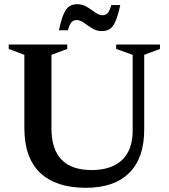

<svg xmlns="http://www.w3.org/2000/svg" viewBox="-20 -882 804 914"><path d="M611.5 -259V-621L533 -649V-670H741.5V-649L666.5 -621V-264.5Q666.5 -129.5 595 -58.8Q523.5 12 389.5 12Q246.5 12 171.2 -59.2Q96 -130.5 96 -272.5V-621L21.5 -649V-670H300V-649L225 -621V-270.5Q225 -72.5 416.5 -72.5Q510 -72.5 560.8 -120.2Q611.5 -168 611.5 -259ZM552.5 -858Q541.5 -807.5 529.8 -780.5Q518 -753.5 502.5 -743.8Q487 -734 464.5 -734Q440 -734 419 -747Q398 -760 379.8 -773.2Q361.5 -786.5 345 -786.5Q331 -786.5 321.5 -777.5Q312 -768.5 303 -738H260.5Q271.5 -788.5 283.2 -815.5Q295 -842.5 310.5 -852.2Q326 -862 348.5 -862Q373 -862 394 -849Q415 -836 433.2 -822.8Q451.5 -809.5 468 -809.5Q482 -809.5 491.5 -818.5Q501 -827.5 510 -858Z"/></svg>

Font: Newsreader Text SemiBold
Style: Regular
Weight: 600
Designer: Hugues Gentile
Foundry: Production Type
Version: Version 1.001